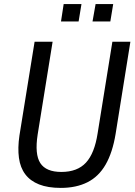

<svg xmlns="http://www.w3.org/2000/svg" viewBox="-20 -909 658 938"><path d="M277 9Q214 9 171 -8Q128 -25 103.5 -57.5Q79 -90 72.5 -138Q66 -186 75 -247L149 -705H237L164 -252Q149 -155 177 -112Q205 -69 280 -69Q358 -69 400 -114.5Q442 -160 457 -258L529 -705H617L545 -256Q530 -164 496 -105Q462 -46 407 -18.5Q352 9 277 9ZM432 -804 447 -889H533L519 -804ZM278 -804 291 -889H378L364 -804Z"/></svg>

Font: Nunito Sans 10pt Condensed Medium
Style: Italic
Weight: 500
Width: 3
Italic angle: -9°
Designer: Vernon Adams
Foundry: Vernon Adams
Version: Version 3.101;gftools[0.9.27]